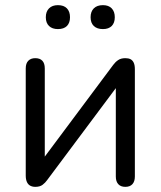

<svg xmlns="http://www.w3.org/2000/svg" viewBox="-20 -719 624 746"><path d="M117 7Q106 7 97.5 2.5Q89 -2 84.5 -12Q80 -22 80 -37V-453Q80 -473 90 -483Q100 -493 117 -493Q135 -493 144.5 -483Q154 -473 154 -453V-77H129L420 -467Q428 -478 439 -485.5Q450 -493 467 -493Q479 -493 487 -489Q495 -485 499.5 -475.5Q504 -466 504 -450V-33Q504 -14 494.5 -3.5Q485 7 467 7Q449 7 439.5 -3.5Q430 -14 430 -33V-410H455L163 -19Q156 -9 145.5 -1Q135 7 117 7ZM380 -606Q357 -606 344.5 -618Q332 -630 332 -652Q332 -674 344.5 -686.5Q357 -699 380 -699Q402 -699 414 -686.5Q426 -674 426 -652Q426 -630 414 -618Q402 -606 380 -606ZM205 -606Q183 -606 170.5 -618Q158 -630 158 -652Q158 -674 170.5 -686.5Q183 -699 205 -699Q228 -699 240 -686.5Q252 -674 252 -652Q252 -630 240 -618Q228 -606 205 -606Z"/></svg>

Font: Nunito
Style: Regular
Weight: 400
Designer: Vernon Adams
Foundry: Vernon Adams
Version: Version 3.602